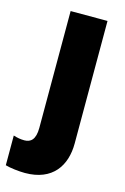

<svg xmlns="http://www.w3.org/2000/svg" viewBox="-167 -609 590 905"><g transform="rotate(15 128.0 -156.5)"><path d="M50 240C185 240 241 153 241 45V-553H61V17C61 75 38 92 8 92C-11 92 -27 89 -46 83V228C-23 235 21 240 50 240Z"/></g></svg>

Font: Noto Sans Arabic UI SmCn Bk
Style: Regular
Weight: 900
Width: 4
Designer: Monotype Design Team, Nadine Chahine and Nizar Qandah
Foundry: Monotype Imaging Inc.
Version: Version 2.010